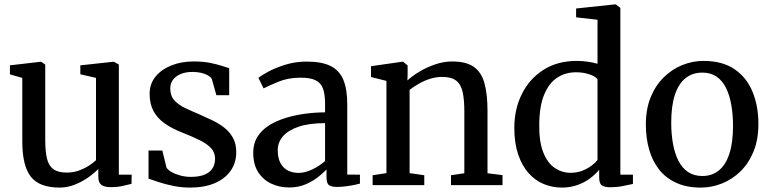

<svg xmlns="http://www.w3.org/2000/svg" viewBox="-20 -839 3488 870"><path d="M481 9Q453.5 9 439.5 -1.2Q425.5 -11.5 425.5 -37.5V-73.5Q407.5 -54.5 379.8 -35Q352 -15.5 318.8 -2.2Q285.5 11 250 11Q158.5 11 119.8 -38.2Q81 -87.5 81 -198.5V-486L25 -502V-543L163 -559H166.5L185 -546.5V-205Q185 -152.5 193 -120Q201 -87.5 222.2 -72.2Q243.5 -57 282.5 -57Q312 -57 337 -66Q362 -75 382 -87.8Q402 -100.5 415 -113V-486L344 -502.5V-543L492.5 -559H496.5L518.5 -546.5V-47.5H576.5L576 -6Q559 -1.5 535.2 3.8Q511.5 9 481 9Z M840.5 11Q803 11 766 3.5Q729 -4 699.2 -13.8Q669.5 -23.5 653 -29.5V-157H715.5L734.5 -79.5Q740.5 -69.5 757.2 -59.8Q774 -50 797 -43.8Q820 -37.5 844.5 -37.5Q883 -37.5 907.2 -47.8Q931.5 -58 943 -76.5Q954.5 -95 954.5 -119.5Q954.5 -147.5 937 -167Q919.5 -186.5 886 -203.2Q852.5 -220 805 -238.5Q757 -257.5 724.2 -281.2Q691.5 -305 674.8 -337.2Q658 -369.5 658 -413.5Q658 -458.5 684.2 -491.2Q710.5 -524 755.8 -542.2Q801 -560.5 857 -560.5Q900 -560.5 931.5 -554.2Q963 -548 984.5 -540.8Q1006 -533.5 1018.5 -530V-407.5H960.5L940 -480.5Q935.5 -489.5 922.8 -497Q910 -504.5 892 -508.8Q874 -513 853.5 -513Q824 -513.5 801 -504.5Q778 -495.5 764.8 -478.8Q751.5 -462 751.5 -438.5Q751.5 -405 770 -384.5Q788.5 -364 817.8 -350Q847 -336 879.5 -322.5Q911.5 -308.5 942.2 -293.8Q973 -279 997.2 -259.8Q1021.5 -240.5 1036 -213.8Q1050.5 -187 1050.5 -150Q1050.5 -102 1025.5 -65.8Q1000.5 -29.5 953.5 -9.2Q906.5 11 840.5 11Z M1290.5 10.5Q1247 10.5 1210 -6.5Q1173 -23.5 1150.2 -58.5Q1127.5 -93.5 1127.5 -146.5Q1127.5 -196.5 1154.8 -231Q1182 -265.5 1228.5 -287Q1275 -308.5 1333 -319Q1391 -329.5 1453 -330V-368Q1453 -412 1443.5 -437.8Q1434 -463.5 1410.2 -475.2Q1386.5 -487 1342.5 -487Q1286 -487 1242.8 -469.2Q1199.5 -451.5 1174.5 -438.5L1151 -486Q1162 -496 1194.8 -513.8Q1227.5 -531.5 1273.2 -545.8Q1319 -560 1370 -560Q1438 -560 1478.2 -539.8Q1518.5 -519.5 1536 -476.8Q1553.5 -434 1553.5 -366.5V-48L1611 -47.5V-7Q1600 -4 1582.5 -0.5Q1565 3 1545.2 5.5Q1525.5 8 1508.5 8Q1482 8 1470.8 0Q1459.5 -8 1459.5 -36.5V-71Q1447.5 -58 1423.5 -38.5Q1399.5 -19 1365.8 -4.2Q1332 10.5 1290.5 10.5ZM1333.5 -55.5Q1361.5 -55.5 1394.5 -71Q1427.5 -86.5 1453 -109.5V-281Q1381 -281 1333.5 -265Q1286 -249 1262.2 -221.5Q1238.5 -194 1238.5 -158.5Q1238.5 -122.5 1251 -99.8Q1263.5 -77 1285 -66.2Q1306.5 -55.5 1333.5 -55.5Z M1731 -54.5V-472.5L1661 -490V-539L1800.5 -559H1807L1827 -542.5V-501L1826 -474.5Q1847 -494 1880 -514Q1913 -534 1951.8 -547.2Q1990.5 -560.5 2029.5 -560.5Q2091.5 -560.5 2126.2 -536.5Q2161 -512.5 2175 -462.8Q2189 -413 2189 -336V-54L2257 -45.5V0H2023.5V-45L2084 -54V-335Q2084 -388 2076.2 -422.5Q2068.5 -457 2046.8 -473.8Q2025 -490.5 1983 -490.5Q1956 -490.5 1929 -482Q1902 -473.5 1878.2 -459.8Q1854.5 -446 1836 -432V-54.5L1902.5 -45V0H1668.5V-45Z M2525.5 11Q2482.5 11 2443.5 -5.2Q2404.5 -21.5 2374.8 -55Q2345 -88.5 2327.8 -139.5Q2310.5 -190.5 2310.5 -259.5Q2310.5 -344.5 2344.8 -413.2Q2379 -482 2442.5 -522.5Q2506 -563 2593.5 -563Q2620.5 -563 2644.8 -559.2Q2669 -555.5 2687.5 -550V-749.5L2590.5 -760.5V-800.5L2765 -819H2770.5L2791 -803.5V-47.5H2848V-5.5Q2828.5 -1 2801.2 4.2Q2774 9.5 2745 9.5Q2721 9.5 2708 1.5Q2695 -6.5 2695 -36.5V-70Q2679 -50 2654.2 -31.2Q2629.5 -12.5 2597 -0.8Q2564.5 11 2525.5 11ZM2565.5 -56Q2594 -56 2618 -65.2Q2642 -74.5 2660 -88Q2678 -101.5 2687.5 -114.5V-479.5Q2680 -492 2652 -501.8Q2624 -511.5 2590 -511.5Q2542 -511.5 2504.8 -487Q2467.5 -462.5 2445.8 -410.2Q2424 -358 2423.5 -274Q2422.5 -196.5 2441.8 -148.2Q2461 -100 2493.8 -78Q2526.5 -56 2565.5 -56Z M2906.5 -274.5Q2906.5 -344.5 2928.2 -398Q2950 -451.5 2987.2 -488.2Q3024.5 -525 3071.2 -544Q3118 -563 3167.5 -563Q3254 -563 3309 -525Q3364 -487 3390.2 -422.5Q3416.5 -358 3416.5 -277.5Q3416.5 -207 3394.8 -153.2Q3373 -99.5 3335.8 -63Q3298.5 -26.5 3251.8 -7.8Q3205 11 3155.5 11Q3091 11 3043.8 -10.8Q2996.5 -32.5 2966.2 -71.2Q2936 -110 2921.2 -162Q2906.5 -214 2906.5 -274.5ZM3162.5 -41.5Q3206.5 -41.5 3237.5 -66.8Q3268.5 -92 3285 -142.5Q3301.5 -193 3301.5 -269Q3301.5 -319.5 3293.8 -363.5Q3286 -407.5 3269.8 -440.5Q3253.5 -473.5 3227 -491.8Q3200.5 -510 3162.5 -510Q3118 -510 3086.5 -485Q3055 -460 3038.2 -409.8Q3021.5 -359.5 3021.5 -283Q3021.5 -231.5 3029.5 -187.5Q3037.5 -143.5 3054 -110.8Q3070.5 -78 3097.5 -59.8Q3124.5 -41.5 3162.5 -41.5Z"/></svg>

Font: Merriweather 36pt
Style: Regular
Weight: 400
Designer: Eben Sorkin
Foundry: Eben Sorkin
Version: Version 2.100